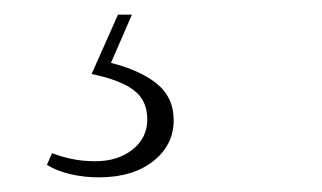

<svg xmlns="http://www.w3.org/2000/svg" viewBox="-20 -20 440 262"><path d="M105 81 141 0H160L127 76L124 64Q168 74 192.5 93Q217 112 217 144Q217 178 189 200Q161 222 115 222Q94 222 75.5 217.5Q57 213 44 205L51 189Q64 194 78.5 197Q93 200 110 200Q141 200 161 184Q181 168 181 143Q181 117 162.5 103Q144 89 105 81Z"/></svg>

Font: Source Serif 4 36pt Light
Style: Italic
Weight: 300
Italic angle: -12°
Designer: Frank Grießhammer
Foundry: Adobe Systems Incorporated
Version: Version 4.004;hotconv 1.0.116;makeotfexe 2.5.65601